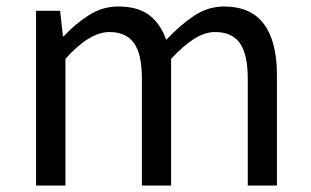

<svg xmlns="http://www.w3.org/2000/svg" viewBox="-20 -577 966 597"><path d="M92.1 0V-543.4H167L175.7 -464.1H178.1Q213.7 -502.7 256.2 -529.7Q298.6 -556.8 347.4 -556.8Q410.1 -556.8 445.2 -529.1Q480.2 -501.5 496.7 -453Q539.8 -498.9 583.4 -527.9Q626.9 -556.8 676.6 -556.8Q759.8 -556.8 800.5 -502.4Q841.1 -448 841.1 -344.1V0H750.4V-332.4Q750.4 -408.5 725.7 -442.9Q701.1 -477.4 648.8 -477.4Q617.6 -477.4 584.2 -456.6Q550.8 -435.9 512 -394V0H421.2V-332.4Q421.2 -408.5 396.7 -442.9Q372.2 -477.4 319.9 -477.4Q289.3 -477.4 255 -456.6Q220.7 -435.9 183.5 -394V0Z"/></svg>

Font: Noto Sans SC Thin
Style: Regular
Weight: 100
Designer: Ryoko NISHIZUKA 西塚涼子 (kana, bopomofo & ideographs); Paul D. Hunt (Latin, Greek & Cyrillic); Sandoll Communications 산돌커뮤니
Foundry: Adobe
Version: Version 2.004-H2;hotconv 1.0.118;makeotfexe 2.5.65603